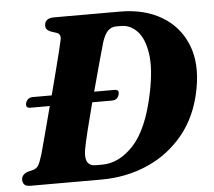

<svg xmlns="http://www.w3.org/2000/svg" viewBox="-51 -755 905 811"><g transform="rotate(-5 402.0 -350.0)"><path d="M13 -27.5Q13 -50.5 40 -60L65 -66.5Q77.5 -70.5 85 -82Q92.5 -93.5 103 -127.5Q111.5 -158.5 126 -213Q140.5 -267.5 156.5 -328.5H74.5Q52 -328.5 58.5 -351Q66 -372.5 89 -372.5H168.5Q181.5 -423.5 193.8 -470.2Q206 -517 214.5 -551.8Q223 -586.5 226 -601Q232.5 -627.5 211.5 -634L188.5 -641.5Q166.5 -650 166.5 -667.5Q166.5 -700 207.5 -700H486.5Q589 -700 662.5 -656.8Q736 -613.5 768.5 -533.5Q801 -453.5 779.5 -343.5Q758 -232 695.5 -155.5Q633 -79 542.5 -39.5Q452 0 346.5 0H47Q27 0 20 -8Q13 -16 13 -27.5ZM355.5 -62.5Q428 -62.5 489.5 -129.2Q551 -196 582 -346Q603 -447 593.5 -511.8Q584 -576.5 554.5 -607.8Q525 -639 486.5 -639H465.5Q444.5 -639 430 -624.8Q415.5 -610.5 405 -578Q398.5 -555.5 382.5 -497.8Q366.5 -440 348.5 -372.5H433.5Q457 -372.5 450 -351Q444 -328.5 419.5 -328.5H336.5Q320.5 -267 307 -213Q293.5 -159 289 -132Q277 -62.5 328.5 -62.5Z"/></g></svg>

Font: Fraunces 9pt S000
Style: Bold Italic
Weight: 700
Italic angle: -16°
Version: Version 1.000; ttfautohint (v1.8.3)